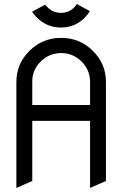

<svg xmlns="http://www.w3.org/2000/svg" viewBox="-20 -924 602 944"><path d="M202.1 -901.4Q203.1 -898.4 215.3 -886.7Q242.2 -860.8 279.8 -860.8Q317.9 -860.8 343.8 -886.7Q352.1 -895 357.9 -904.3L421.9 -869.1Q411.1 -851.6 395.5 -835.9Q348.1 -788.6 279.3 -788.6Q211.9 -788.6 163.1 -835.9Q145.5 -853 137.7 -866.2ZM501 -520.5V-34.2L422.9 0V-329.6H138.7V-34.2L60.5 0V-520.5Q60.5 -610.4 125 -674.1Q189.5 -737.8 280.8 -737.8Q372.1 -737.8 436.5 -674.1Q501 -610.4 501 -520.5ZM138.7 -407.7H422.9V-522Q422.4 -580.6 380.9 -621.6Q338.9 -663.1 280.8 -663.1Q222.2 -663.1 180.2 -621.6Q138.7 -580.6 138.7 -523.4V-522Z"/></svg>

Font: NovaMono
Style: Regular
Weight: 400
Monospace: yes
Version: Version 1.2